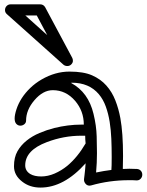

<svg xmlns="http://www.w3.org/2000/svg" viewBox="-20 -826 670 877"><path d="M371.1 -170.9Q369.1 -187.5 369.1 -206.1H351.1Q271 -206.1 193.8 -176.8Q95.2 -139.6 95.2 -70.8Q95.2 -45.4 118.2 -31.2Q137.2 -20 168 -20Q198.7 -20 229.7 -33.4Q260.7 -46.9 287.1 -68.4Q334 -107.4 371.1 -170.9ZM488.8 -49.8Q490.2 -64.5 490.2 -108.4Q490.2 -152.3 488.5 -192.1Q486.8 -231.9 481 -269Q475.1 -306.2 463.4 -338.9Q451.7 -371.6 431.6 -395.5Q387.2 -448.2 308.1 -448.2Q306.6 -448.2 305.7 -447.5Q304.7 -446.8 303.2 -446.8H305.2Q383.8 -404.3 407.2 -305.7Q420.4 -251.5 421.6 -202.9Q422.9 -154.3 422.9 -126.5Q422.9 -82.5 418.9 -38.1Q454.1 -45.4 488.8 -49.8ZM570.8 -55.2 606 -54.2Q616.7 -53.2 623.3 -45.9Q629.9 -38.6 629.9 -28.1Q629.9 -17.6 622.8 -9.8Q615.7 -2 605 -2H603Q594.7 -2.9 585.9 -2.9H568.8Q479.5 -2.9 396 21L389.2 22Q377.9 22 370.8 13.4Q363.8 4.9 363.8 -3.9V-7.8Q363.8 -8.8 366.2 -27.6Q368.7 -46.4 371.1 -80.1Q272 30.8 165 30.8Q115.7 30.8 81.1 3.4Q43.9 -25.4 43.9 -66.4Q43.9 -107.4 59.8 -135.3Q75.7 -163.1 101.6 -183.8Q127.4 -204.6 160.4 -218.5Q193.4 -232.4 227.5 -241.2Q291 -256.8 351.1 -256.8H362.8Q362.8 -318.8 323.2 -365.2Q281.2 -414.1 221.2 -414.1Q176.3 -414.1 137.2 -368.2Q99.1 -323.7 99.1 -274.9Q99.1 -265.1 91.1 -258.5Q83 -252 72.8 -252Q62.5 -252 54.7 -260Q46.9 -268.1 46.9 -284.7Q46.9 -301.3 55.2 -326.9Q63.5 -352.5 79.3 -377.2Q95.2 -401.9 117.9 -423.8Q140.6 -445.8 169.9 -462.9Q232.4 -499 297.1 -499Q361.8 -499 400.6 -481.9Q439.5 -464.8 465.6 -435.5Q491.7 -406.2 506.8 -367.7Q522 -329.1 529.8 -286.1Q542 -218.8 542 -113.8L541 -54.2ZM195.8 -665.5 147.9 -755.4H95.7ZM11.7 -761.2Q2.9 -768.6 2.9 -779.8Q2.9 -791 10.3 -798.6Q17.6 -806.2 28.8 -806.2H163.1Q178.2 -806.2 186 -793.5L310.1 -561.5Q313 -556.2 313 -547.9Q313 -539.6 305.7 -532Q298.3 -524.4 287.8 -524.4Q277.3 -524.4 270 -530.3Z"/></svg>

Font: Ribeye Marrow
Style: Regular
Weight: 400
Designer: Astigmatic (AOETI)
Foundry: Astigmatic (AOETI)
Version: Version 1.000